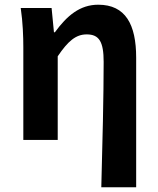

<svg xmlns="http://www.w3.org/2000/svg" viewBox="-20 -594 671 815"><path d="M410 201H558V-349C558 -490 513 -574 397 -574C319 -574 264 -527 213 -457H209L199 -560H68C77 -499 79 -437 79 -393V0H225V-355C269 -420 302 -448 348 -448C401 -448 420 -417 420 -331C420 -193 415 24 410 201Z"/></svg>

Font: Noto Sans KR Bold
Style: Regular
Weight: 700
Designer: Ryoko NISHIZUKA  (kana & ideographs); Paul D. Hunt (Latin, Greek & Cyrillic); Wenlong ZHANG  (bopomofo); Sandoll Communi
Foundry: Adobe Systems Incorporated
Version: Version 1.004;PS 1.004;hotconv 1.0.82;makeotf.lib2.5.63406